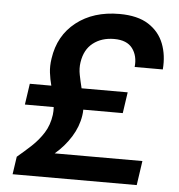

<svg xmlns="http://www.w3.org/2000/svg" viewBox="-51 -761 753 809"><g transform="rotate(5 325.0 -356.0)"><path d="M32 0 43 -75Q73 -100 102 -127Q131 -154 152 -187Q173 -220 179 -264Q181 -280 180 -297H58L71 -386H162Q155 -412 151.5 -440Q148 -468 153 -500Q167 -598 239.5 -655Q312 -712 422 -712Q499 -712 545 -682.5Q591 -653 610 -604Q629 -555 624 -495H505Q510 -542 486.5 -573.5Q463 -605 409 -605Q356 -605 320 -577Q284 -549 276 -495Q272 -469 277.5 -441.5Q283 -414 290 -386H485L472 -297H305Q305 -284 303 -272Q296 -225 269 -181.5Q242 -138 201 -103H572L557 0Z"/></g></svg>

Font: Host Grotesk
Style: Bold Italic
Weight: 700
Italic angle: -8°
Designer: Doğukan Karapınar
Foundry: Element Type
Version: Version 1.003; ttfautohint (v1.8.4.7-5d5b)